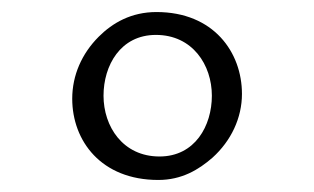

<svg xmlns="http://www.w3.org/2000/svg" viewBox="-20 -579 522 319"><path d="M243 -280C282 -280 310 -297 333 -317C364 -345 382 -383 382 -423C382 -492 335 -559 240 -559C198 -559 167 -541 144 -518C116 -490 100 -454 100 -415C100 -345 148 -280 243 -280ZM245 -319C184 -319 152 -369 152 -420C152 -470 180 -521 239 -521C300 -521 332 -471 332 -420C332 -370 304 -319 245 -319Z"/></svg>

Font: Noto Serif Devanagari
Style: Regular
Weight: 400
Designer: Universal Thirst, Indian Type Foundry and the Monotype Design Team
Foundry: Monotype Imaging Inc.
Version: Version 2.004